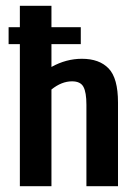

<svg xmlns="http://www.w3.org/2000/svg" viewBox="-20 -645 478 665"><path d="M388.7 -290V0H279.3V-282.2Q279.3 -325.2 269 -344.2Q258.8 -363.3 229.5 -363.3Q193.4 -363.3 158.2 -335V0H48.8V-492.2H9.8V-550.8H48.8V-625H158.2V-550.8H259.8V-492.2H158.2V-413.1Q209 -441.4 263.7 -441.4Q324.2 -441.4 356.4 -407.7Q388.7 -374 388.7 -290Z"/></svg>

Font: Sudo
Style: Bold
Weight: 700
Monospace: yes
Designer: Jens Kutilek
Foundry: Jens Kutilek
Version: Version 0.040